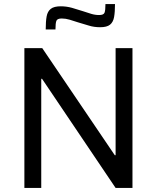

<svg xmlns="http://www.w3.org/2000/svg" viewBox="-20 -925 771 945"><path d="M100 0V-688H188L545 -161H549V-688H632V0H549L187 -537H183V0ZM205 -780Q205 -819 209.5 -844Q214 -869 230 -881.5Q246 -894 279 -894Q307 -894 334 -886.5Q361 -879 388 -870Q409 -863 428.5 -857Q448 -851 468 -851Q490 -851 494.5 -862.5Q499 -874 499 -905H546Q546 -866 541.5 -841Q537 -816 521.5 -803.5Q506 -791 473 -791Q443 -791 417.5 -799Q392 -807 364 -815Q343 -822 323 -828Q303 -834 284 -834Q262 -834 257.5 -822.5Q253 -811 253 -780Z"/></svg>

Font: Saira Thin
Style: Regular
Weight: 400
Version: Version 1.101